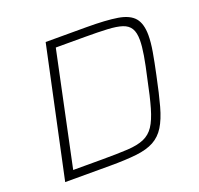

<svg xmlns="http://www.w3.org/2000/svg" viewBox="-121 -821 992 955"><g transform="rotate(-20 375.5 -344.0)"><path d="M67 0 214 -688H429Q533 -688 593.5 -678Q654 -668 680 -637Q706 -606 706 -545Q706 -508 697.5 -458.5Q689 -409 675 -344Q656 -252 639 -190.5Q622 -129 598.5 -91Q575 -53 538.5 -33Q502 -13 445.5 -6.5Q389 0 303 0ZM125 -43H278Q360 -43 413.5 -46Q467 -49 500.5 -63.5Q534 -78 555 -109.5Q576 -141 592.5 -198Q609 -255 627 -344Q642 -409 650 -457Q658 -505 658 -537Q658 -577 644.5 -599Q631 -621 602 -630.5Q573 -640 524.5 -642.5Q476 -645 406 -645H252Z"/></g></svg>

Font: Saira SemiExpanded ExtraLight
Style: Italic
Weight: 250
Width: 6
Italic angle: -12°
Designer: Hector Gatti with collaboration of the Omnibus-Type team
Foundry: Omnibus-Type
Version: Version 1.101